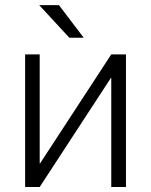

<svg xmlns="http://www.w3.org/2000/svg" viewBox="-20 -745 602 765"><path d="M423.3 -528.3H481.9V0H423.3V-434.1L421.9 -434.6L138.2 0H80.1V-528.3H138.2V-94.2L139.6 -93.8ZM313.5 -594.7H256.3L136.2 -724.6H214.8Z"/></svg>

Font: Roboto Web
Style: Light
Weight: 300
Designer: Google
Version: Version 1.200310; 2013